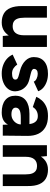

<svg xmlns="http://www.w3.org/2000/svg" viewBox="786 -1338 564 2175"><g transform="rotate(90 1067.5 -250.0)"><path d="M387 0 379 -92V-500H511V0ZM48 -244V-500H180V-244ZM180 -244Q180 -194 191.5 -165.5Q203 -137 224.5 -124.5Q246 -112 273 -112Q325 -111 352 -143.5Q379 -176 379 -238H424Q424 -158 400 -102.5Q376 -47 334 -17.5Q292 12 235 12Q175 12 133 -12Q91 -36 69.5 -86.5Q48 -137 48 -217V-244Z M812 12Q764 12 722 -2.5Q680 -17 648 -44.5Q616 -72 598 -112L711 -164Q726 -140 752 -122.5Q778 -105 812 -105Q845 -105 863 -114.5Q881 -124 881 -142Q881 -160 866.5 -168.5Q852 -177 827 -183L781 -195Q709 -214 667.5 -255.5Q626 -297 626 -351Q626 -428 675.5 -470Q725 -512 816 -512Q863 -512 903.5 -498Q944 -484 973 -459Q1002 -434 1013 -401L904 -351Q897 -371 870 -383.5Q843 -396 816 -396Q789 -396 774.5 -384.5Q760 -373 760 -353Q760 -340 774 -331.5Q788 -323 814 -317L879 -301Q928 -289 957.5 -262.5Q987 -236 1000.5 -203.5Q1014 -171 1014 -140Q1014 -95 987.5 -60.5Q961 -26 915.5 -7Q870 12 812 12Z M1393 0 1389 -101V-253Q1389 -298 1379.5 -330Q1370 -362 1349.5 -379.5Q1329 -397 1294 -397Q1262 -397 1236 -383Q1210 -369 1192 -340L1076 -380Q1090 -412 1117 -442.5Q1144 -473 1187.5 -492.5Q1231 -512 1294 -512Q1370 -512 1420.5 -483Q1471 -454 1495.5 -401.5Q1520 -349 1519 -277L1516 0ZM1253 12Q1163 12 1113.5 -28Q1064 -68 1064 -141Q1064 -221 1117.5 -261.5Q1171 -302 1268 -302H1395V-204H1314Q1249 -204 1224 -188.5Q1199 -173 1199 -145Q1199 -123 1219 -110.5Q1239 -98 1275 -98Q1308 -98 1333.5 -113.5Q1359 -129 1374 -153.5Q1389 -178 1389 -204H1421Q1421 -102 1382.5 -45Q1344 12 1253 12Z M1624 0V-500H1748L1756 -408V0ZM1955 0V-256H2087V0ZM1955 -256Q1955 -307 1943.5 -335Q1932 -363 1911 -375.5Q1890 -388 1862 -388Q1811 -389 1783.5 -357Q1756 -325 1756 -262H1712Q1712 -342 1735.5 -397.5Q1759 -453 1801.5 -482.5Q1844 -512 1901 -512Q1960 -512 2002 -488Q2044 -464 2066 -413.5Q2088 -363 2087 -283V-256Z"/></g></svg>

Font: Figtree
Style: Bold
Weight: 700
Designer: Erik Kennedy
Foundry: Erik Kennedy
Version: Version 2.001;gftools[0.9.30]